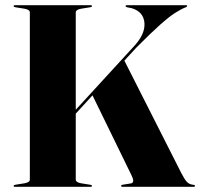

<svg xmlns="http://www.w3.org/2000/svg" viewBox="-20 -720 772 740"><path d="M272 -28Q272 -17 293 -13.5L327.5 -8Q334.5 -7 334.5 -3.5Q334.5 0 329 0H38Q32.5 0 32.5 -3.5Q32.5 -7 39.5 -8L74 -13.5Q95 -17 95 -28V-672Q95 -683 74 -686.5L39.5 -692Q32.5 -693 32.5 -696.5Q32.5 -700 38 -700H329Q334.5 -700 334.5 -696.5Q334.5 -693 327.5 -692L293 -686.5Q272 -683 272 -672V-297L492.5 -537.5Q539.5 -586 536.8 -630.2Q534 -674.5 487.5 -688.5L469.5 -692Q464 -694 464 -696.5Q464 -700 468.5 -700H697Q701.5 -700 701.5 -697Q701.5 -694.5 696 -692Q677 -684.5 654.8 -670.2Q632.5 -656 597.5 -625Q562.5 -594 505.5 -536.5L454.5 -481L459.5 -486L679 -52.5Q691 -29 700.2 -19Q709.5 -9 726.5 -7.5Q731.5 -7 731.5 -4Q731.5 0 726 0H452Q447 0 447 -4Q447 -7.5 452.5 -8L484 -13Q490.5 -13.5 493 -20Q495.5 -26.5 487 -44L336.5 -352.5L272 -282Z"/></svg>

Font: Fraunces 144pt S000
Style: Bold
Weight: 700
Version: Version 1.000; ttfautohint (v1.8.3)